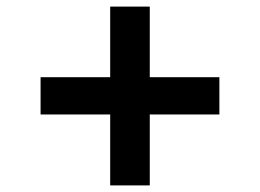

<svg xmlns="http://www.w3.org/2000/svg" viewBox="-20 -578 788 582"><path d="M314 -16V-231H103V-344H314V-558H434V-344H645V-231H434V-16Z"/></svg>

Font: Nunito Sans 7pt Expanded ExtraBold
Style: Regular
Weight: 800
Width: 7
Designer: Vernon Adams
Foundry: Vernon Adams
Version: Version 3.101;gftools[0.9.27]